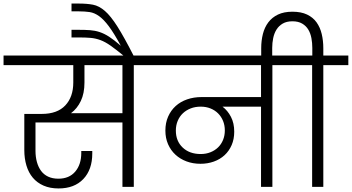

<svg xmlns="http://www.w3.org/2000/svg" viewBox="-49 -1053 1983 1082"><path d="M427 -588Q427 -527 406.5 -484Q386 -441 351 -415H641V-686H427ZM-29 -740H846V-686H705V0H641V-363H151V-203Q151 -169 159 -140Q167 -111 182.5 -90Q198 -69 222.5 -57.5Q247 -46 280 -46Q341 -46 375 -86Q409 -126 409 -191V-202H471V-188Q471 -97 420.5 -44Q370 9 281 9Q233 9 196.5 -7Q160 -23 136 -51.5Q112 -80 100 -120Q88 -160 88 -207V-411H186Q274 -411 319 -459Q364 -507 364 -588V-686H-29Z M650 -737Q605 -774 574.5 -795.5Q544 -817 517 -827Q490 -837 462 -839.5Q434 -842 394 -842H354V-885H393Q430 -885 458 -883Q486 -881 512 -872.5Q538 -864 566 -846Q594 -828 632 -795Q594 -865 565 -904Q536 -943 509.5 -962Q483 -981 456 -985Q429 -989 395 -989H354V-1033H394Q441 -1033 475 -1026.5Q509 -1020 542 -991.5Q575 -963 613 -903Q651 -843 705 -737H650Z M1082 -185Q1112 -185 1137 -195Q1162 -205 1180 -222.5Q1198 -240 1208 -264.5Q1218 -289 1218 -318Q1218 -347 1208 -371.5Q1198 -396 1180 -414Q1162 -432 1137 -442Q1112 -452 1082 -452Q1051 -452 1025.5 -442Q1000 -432 981.5 -414.5Q963 -397 952.5 -372Q942 -347 942 -317Q942 -258 980.5 -221.5Q1019 -185 1082 -185ZM788 -740H1627V-686H1486V0H1422V-452H1205Q1234 -430 1252.5 -394.5Q1271 -359 1271 -311Q1271 -269 1256.5 -235.5Q1242 -202 1216.5 -178.5Q1191 -155 1156 -142.5Q1121 -130 1081 -130Q1038 -130 1002 -143.5Q966 -157 939.5 -181.5Q913 -206 898 -240.5Q883 -275 883 -317Q883 -361 898.5 -396Q914 -431 941 -455.5Q968 -480 1005.5 -493Q1043 -506 1087 -506H1422V-686H788Z M1423 -781Q1423 -824 1432.5 -861.5Q1442 -899 1463 -927Q1484 -955 1517.5 -971Q1551 -987 1599 -987Q1648 -987 1681.5 -971Q1715 -955 1735 -927Q1755 -899 1764 -861.5Q1773 -824 1773 -781V-740H1914V-686H1773V0H1710V-686H1569V-740H1711V-783Q1711 -811 1706 -838Q1701 -865 1688.5 -886Q1676 -907 1654 -920Q1632 -933 1599 -933Q1566 -933 1544 -920Q1522 -907 1509 -886Q1496 -865 1490.5 -838Q1485 -811 1485 -783V-724H1423Z"/></svg>

Font: SVN-Poppins Light
Style: Regular
Weight: 300
Designer: Ninad Kale (Devanagari), Jonny Pinhorn (Latin)
Foundry: Indian Type Foundry
Version: Version 3.002 2017; ttfautohint (v1.8.3)